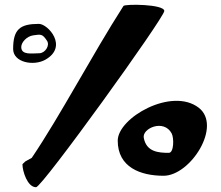

<svg xmlns="http://www.w3.org/2000/svg" viewBox="-20 -799 924 804"><path d="M687 -159C643.4 -159 592.9 -162.9 582 -222C574.7 -261.8 666.5 -301.8 699 -240C709 -221 708.5 -159 687 -159ZM812 -348C699 -435 473 -306 473 -210C473 -98.2 568.9 -63 665 -63C777.7 -63 911 -272 812 -348ZM113 -138 86 -123C78.5 -116.1 74 -111.7 74 -111C74 -83.2 94.4 -15 131 -15C156.4 -15 668 -725.3 668 -753C668 -782 502.7 -782.9 497 -774C365 -568 233.4 -316.1 113 -138ZM119 -651C152 -655.9 158 -657 177 -628C189.8 -608.4 168.9 -576 144 -576C115 -576 69 -566.8 69 -602C69 -621.9 92 -647 119 -651ZM170 -549C267 -604 180.8 -699 143 -699C64.1 -699 35 -676.8 35 -594C35 -536.9 121.4 -521.4 170 -549Z"/></svg>

Font: Rocketfuel
Style: Regular
Weight: 400
Designer: Mew Too
Foundry: Cannot Into Space Fonts.
Version: Version 0.27